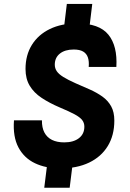

<svg xmlns="http://www.w3.org/2000/svg" viewBox="-20 -838 640 948"><path d="M198.5 89 212 -19.5H337.5L324 89ZM296.5 -707 310 -818.5H435.5L422 -707ZM277.5 -6.5Q206.5 -6.5 152.8 -32Q99 -57.5 71 -110.2Q43 -163 49 -244H187Q186.5 -208 199.2 -183.8Q212 -159.5 236.8 -147.2Q261.5 -135 297 -135Q343 -135 369.8 -155.8Q396.5 -176.5 396.5 -212.5Q396.5 -231.5 385.5 -245.5Q374.5 -259.5 348 -273.8Q321.5 -288 275 -307.5Q223.5 -329.5 185.5 -354.8Q147.5 -380 126.8 -414.5Q106 -449 106 -497.5Q106 -566 137.5 -616.5Q169 -667 226.2 -694.8Q283.5 -722.5 360.5 -722.5Q470 -722.5 515.2 -666.8Q560.5 -611 554.5 -507.5H418Q420.5 -535 414 -554.2Q407.5 -573.5 390.5 -583.5Q373.5 -593.5 344 -593.5Q301 -593.5 275.8 -573.5Q250.5 -553.5 250.5 -518.5Q250.5 -501 260.2 -486.5Q270 -472 292.5 -458Q315 -444 353 -427Q390 -411 424.2 -395.8Q458.5 -380.5 485.8 -361Q513 -341.5 528.8 -313.2Q544.5 -285 544.5 -242.5Q544.5 -170 512.2 -117Q480 -64 420 -35.2Q360 -6.5 277.5 -6.5Z"/></svg>

Font: Spline Sans Mono
Style: Bold Italic
Weight: 700
Italic angle: -4°
Monospace: yes
Version: Version 1.004